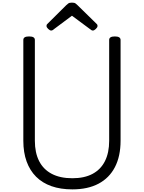

<svg xmlns="http://www.w3.org/2000/svg" viewBox="-20 -1426 1098 1465"><path d="M532 19Q442 19 372.5 -5.5Q303 -30 255.5 -77.5Q208 -125 183 -194Q158 -263 158 -352V-1121Q158 -1135 169 -1141.5Q180 -1148 202 -1148Q224 -1148 235 -1141.5Q246 -1135 246 -1121V-352Q246 -261 278.5 -197Q311 -133 375 -99.5Q439 -66 532 -66Q624 -66 686.5 -99.5Q749 -133 781 -197Q813 -261 813 -352V-1121Q813 -1135 824 -1141.5Q835 -1148 856 -1148Q900 -1148 900 -1121V-352Q900 -234 857 -151Q814 -68 732 -24.5Q650 19 532 19ZM370 -1193Q361 -1193 348 -1205Q335 -1217 335 -1227Q335 -1230 335.5 -1234Q336 -1238 341 -1243L485 -1386Q492 -1393 501 -1399.5Q510 -1406 529 -1406Q548 -1406 556.5 -1399.5Q565 -1393 572 -1386L718 -1243Q723 -1238 723.5 -1234Q724 -1230 724 -1227Q724 -1217 711 -1205Q698 -1193 689 -1193Q682 -1193 677 -1196.5Q672 -1200 664 -1206L529 -1306L395 -1206Q388 -1200 382.5 -1196.5Q377 -1193 370 -1193Z"/></svg>

Font: Playwrite CL
Style: Regular
Weight: 400
Designer: Veronika Burian, José Scaglione
Foundry: TypeTogether
Version: Version 1.002